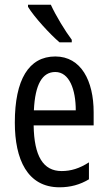

<svg xmlns="http://www.w3.org/2000/svg" viewBox="-20 -786 458 816"><path d="M196 -766H99V-757C125 -714 193 -640 233 -606H285V-617C257 -654 217 -720 196 -766ZM215 -546C102 -546 43 -447 43 -265C43 -109 96 10 233 10C279 10 320 -1 358 -24V-96C318 -70 281 -59 242 -59C163 -59 125 -123 123 -253H378V-309C378 -442 325 -546 215 -546ZM215 -480C275 -480 302 -405 302 -317H124C129 -428 160 -480 215 -480Z"/></svg>

Font: Noto Sans Arabic ExtCond
Style: Regular
Weight: 400
Width: 2
Designer: Monotype Design Team, Nadine Chahine, Nizar Qandah and Khaled Hosny
Foundry: Monotype Imaging Inc.
Version: Version 2.012